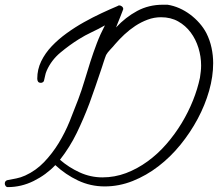

<svg xmlns="http://www.w3.org/2000/svg" viewBox="-30 -765 918 809"><path d="M868.2 -499Q868.2 -442.4 851.1 -382.3Q834 -322.3 803.2 -264.6Q772.5 -207 730.5 -155.3Q688.5 -103.5 637.7 -64.5Q586.9 -25.4 529.3 -2.4Q471.7 20.5 411.1 20.5Q351.6 20.5 298.8 -4.4Q246.1 -29.3 203.1 -69.3Q164.1 -28.3 111.8 -2.4Q59.6 23.4 2.9 23.4Q-2.9 23.4 -6.3 18.6Q-9.8 13.7 -9.8 8.8Q-9.8 -2.9 1 -5.9Q20.5 -9.8 38.6 -13.2Q56.6 -16.6 76.2 -25.4Q121.1 -45.9 155.8 -82Q190.4 -118.2 217.3 -162.1Q244.1 -206.1 263.7 -254.4Q283.2 -302.7 299.8 -346.7Q314.5 -385.7 326.2 -425.3Q337.9 -464.8 350.6 -504.4Q363.3 -543.9 377.9 -582.5Q392.6 -621.1 412.1 -658.2Q384.8 -642.6 356.4 -629.4Q328.1 -616.2 301.8 -599.6Q262.7 -575.2 224.6 -543.5Q186.5 -511.7 167 -467.8Q162.1 -457 160.2 -446.3Q158.2 -435.5 155.3 -424.8Q154.3 -420.9 150.4 -418.5Q146.5 -416 142.6 -416Q133.8 -416 130.4 -420.9Q127 -425.8 127 -433.6Q127 -472.7 143.6 -506.8Q160.2 -541 188 -570.3Q215.8 -599.6 251 -625Q286.1 -650.4 323.7 -671.4Q361.3 -692.4 397.9 -709.5Q434.6 -726.6 464.8 -739.3Q466.8 -740.2 468.3 -741.2Q469.7 -742.2 472.7 -742.2Q478.5 -742.2 483.9 -737.8Q489.3 -733.4 489.3 -726.6Q489.3 -725.6 484.9 -714.8Q480.5 -704.1 475.6 -690.9Q470.7 -677.7 465.3 -665.5Q460 -653.3 459 -649.4Q499 -692.4 547.9 -718.8Q596.7 -745.1 656.2 -745.1H675.8Q701.2 -741.2 725.6 -730.5Q750 -719.7 771.5 -703.6Q793 -687.5 810.5 -667.5Q828.1 -647.5 839.8 -625Q854.5 -595.7 861.3 -563.5Q868.2 -531.2 868.2 -499ZM817.4 -489.3Q817.4 -526.4 806.2 -563Q794.9 -599.6 773.4 -628.4Q752 -657.2 720.7 -674.8Q689.5 -692.4 648.4 -692.4Q619.1 -692.4 591.8 -682.1Q564.5 -671.9 540 -655.8Q515.6 -639.6 494.1 -619.6Q472.7 -599.6 455.1 -579.1Q447.3 -569.3 435.1 -556.6Q422.9 -543.9 417 -533.2Q415 -528.3 412.1 -520Q409.2 -511.7 406.2 -502.4Q403.3 -493.2 400.4 -484.4Q397.5 -475.6 395.5 -469.7Q383.8 -434.6 371.6 -399.4Q359.4 -364.3 346.7 -329.1Q322.3 -264.6 293.5 -205.1Q264.6 -145.5 222.7 -91.8Q259.8 -59.6 305.7 -38.6Q351.6 -17.6 401.4 -17.6Q453.1 -17.6 501 -35.6Q548.8 -53.7 591.8 -85Q634.8 -116.2 670.9 -157.7Q707 -199.2 735.4 -246.1Q763.7 -293 783.2 -341.8Q802.7 -390.6 812.5 -437.5Q814.5 -451.2 815.9 -463.4Q817.4 -475.6 817.4 -489.3Z"/></svg>

Font: Calligraffitti
Style: Regular
Weight: 400
Designer: Dathan Boardman
Foundry: Open Window
Version: Version 1.002